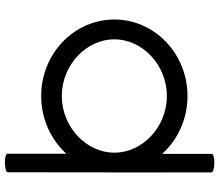

<svg xmlns="http://www.w3.org/2000/svg" viewBox="-75 -695 878 768"><g transform="rotate(-90 364.0 -311.0)"><path d="M364 -82.5C239 -82.6 137.2 -181.2 137.2 -292.6C137.2 -404 239 -502.6 364 -502.7C489 -502.6 590.8 -404 590.8 -292.6C590.8 -181.2 489 -82.6 364 -82.5ZM59 -718.7 58.5 -309.8C58.2 -304.1 58 -298.4 58 -292.6L58.5 95.5C58.5 110.5 132.6 111.5 132.6 96.5C132.6 65.9 132.6 -70.6 132.6 -101.2C188.7 -39.2 271.5 0 363.8 0H364H364.2C532.8 0 670 -131.1 670 -292.6C670 -454.1 532.8 -585.2 364.2 -585.2H364H363.8C271.8 -585.2 189.2 -546.2 133.1 -484.5C133.1 -516.6 133.1 -689.3 133.1 -719.7C133.1 -734.7 59 -733.7 59 -718.7Z"/></g></svg>

Font: Hi.
Style: Regular
Weight: 400
Designer: Mew Too, Robert Jablonski
Foundry: Cannot Into Space Fonts
Version: Version 1.996